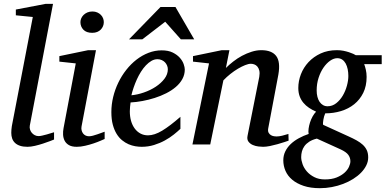

<svg xmlns="http://www.w3.org/2000/svg" viewBox="-20 -757 2020 1006"><path d="M263.2 -25.9Q257.3 -23.4 241.2 -17.3Q225.1 -11.2 205.1 -4.6Q185.1 2 163.3 7.1Q141.6 12.2 124 12.2Q101.1 12.2 85 6.8Q68.8 1.5 58.6 -8.3Q48.3 -18.1 43.7 -31.5Q39.1 -44.9 39.1 -61Q39.1 -76.2 42 -96.2L151.9 -668L63 -676.8V-707L219.2 -736.8H257.8L136.2 -99.1Q134.3 -88.9 137.2 -78.9Q140.1 -68.8 146.5 -61.3Q152.8 -53.7 162.1 -48.8Q171.4 -43.9 182.1 -43.9Q189.5 -43.9 201.4 -46.6Q213.4 -49.3 225.6 -52.7Q237.8 -56.2 248.3 -59.6Q258.8 -63 263.2 -64Z M528.3 -28.8Q522.5 -26.4 506.8 -19.5Q491.2 -12.7 470.2 -5.6Q449.2 1.5 426 6.8Q402.8 12.2 382.3 12.2Q356.4 12.2 341.3 3.4Q326.2 -5.4 318.8 -19.5Q311.5 -33.7 310.5 -51.3Q309.6 -68.8 313 -85.9L377 -424.8L291 -434.1V-462.9L441.9 -494.1H482.9L407.2 -94.2Q405.3 -84 407.5 -74.7Q409.7 -65.4 414.8 -58.3Q419.9 -51.3 428 -47.1Q436 -43 446.3 -43Q455.1 -43 467 -46.1Q479 -49.3 491 -53.5Q502.9 -57.6 513.2 -61.5Q523.4 -65.4 528.3 -66.9ZM523.9 -641.1Q523.9 -629.9 519.8 -619.9Q515.6 -609.9 508.1 -602.1Q500.5 -594.2 489.3 -589.6Q478 -585 463.4 -585Q432.6 -585 417 -601.3Q401.4 -617.7 401.4 -641.1Q401.4 -650.9 405.5 -660.6Q409.7 -670.4 417.7 -678.5Q425.8 -686.5 437.5 -691.7Q449.2 -696.8 464.4 -696.8Q478.5 -696.8 489.5 -691.9Q500.5 -687 508.3 -679.2Q516.1 -671.4 520 -661.4Q523.9 -651.4 523.9 -641.1Z M859.4 -394Q859.4 -403.8 855.5 -413.3Q851.6 -422.9 844.7 -430.2Q837.9 -437.5 827.6 -442.1Q817.4 -446.8 805.2 -446.8Q788.6 -446.8 773.4 -438Q758.3 -429.2 744.4 -414.6Q730.5 -399.9 718.5 -380.9Q706.5 -361.8 697 -340.8Q687.5 -319.8 680.2 -298.3Q672.9 -276.9 668.5 -257.8Q700.2 -260.7 734.1 -272.5Q768.1 -284.2 795.9 -302.5Q823.7 -320.8 841.6 -344.2Q859.4 -367.7 859.4 -394ZM948.2 -393.1Q948.2 -365.7 935.5 -342.8Q922.9 -319.8 901.1 -301.3Q879.4 -282.7 850.8 -268.3Q822.3 -253.9 790.8 -243.9Q759.3 -233.9 726.6 -227.8Q693.8 -221.7 664.1 -220.2Q662.6 -210.4 661.4 -196.8Q660.2 -183.1 660.2 -173.8Q660.2 -146.5 666.7 -123.5Q673.3 -100.6 685.8 -83.7Q698.2 -66.9 715.8 -57.4Q733.4 -47.9 755.4 -47.9Q789.1 -47.9 829.6 -72.3Q870.1 -96.7 925.3 -145V-82Q911.1 -68.4 890.6 -52Q870.1 -35.6 844 -21.2Q817.9 -6.8 787.1 2.7Q756.3 12.2 722.2 12.2Q707 12.2 689.2 9.3Q671.4 6.3 653.8 -1.2Q636.2 -8.8 619.9 -22Q603.5 -35.2 591.1 -55.4Q578.6 -75.7 571 -103.8Q563.5 -131.8 563.5 -169.9Q563.5 -209.5 573 -248.8Q582.5 -288.1 599.9 -324Q617.2 -359.9 641.6 -390.9Q666 -421.9 695.3 -444.6Q724.6 -467.3 758.1 -480.2Q791.5 -493.2 827.1 -493.2Q861.8 -493.2 885 -481.7Q908.2 -470.2 922.4 -454.1Q936.5 -438 942.4 -420.9Q948.2 -403.8 948.2 -393.1ZM927.7 -550.8 845.7 -643.1 725.6 -550.8H655.8L820.8 -720.2H899.4L997.6 -550.8Z M1492.2 -20Q1485.8 -17.6 1470 -12.5Q1454.1 -7.3 1434.6 -1.7Q1415 3.9 1394.5 8.1Q1374 12.2 1358.4 12.2Q1349.6 12.2 1334.2 10.5Q1318.8 8.8 1304.7 2.7Q1290.5 -3.4 1281.7 -15.1Q1272.9 -26.9 1277.3 -46.9L1338.4 -354Q1341.8 -374 1338.6 -387.2Q1335.4 -400.4 1328.4 -408.4Q1321.3 -416.5 1312 -419.7Q1302.7 -422.9 1294.4 -422.9Q1282.2 -422.9 1264.4 -415.8Q1246.6 -408.7 1226.8 -397Q1207 -385.3 1187 -369.4Q1167 -353.5 1150.4 -335.9L1081.5 0H988.3L1075.2 -424.8L991.2 -434.1V-462.9L1142.1 -494.1H1182.1L1163.6 -400.9Q1180.2 -417.5 1201.7 -434.3Q1223.1 -451.2 1247.6 -464.4Q1272 -477.5 1298.1 -485.8Q1324.2 -494.1 1349.1 -494.1Q1403.8 -494.1 1427 -463.9Q1450.2 -433.6 1438.5 -366.2L1385.3 -84Q1382.8 -69.8 1387.5 -61.5Q1392.1 -53.2 1399.7 -48.8Q1407.2 -44.4 1415.5 -43.2Q1423.8 -42 1428.2 -42Q1441.9 -42 1458 -45.9Q1474.1 -49.8 1491.2 -55.2Z M1815.9 87.9Q1815.9 69.8 1805.2 54.7Q1794.4 39.6 1765.1 25.9L1640.1 -30.8Q1616.2 -24.9 1600.3 -14.6Q1584.5 -4.4 1575.2 8.5Q1565.9 21.5 1562 36.1Q1558.1 50.8 1558.1 65.9Q1558.1 83 1565.4 103.5Q1572.8 124 1588.1 141.6Q1603.5 159.2 1627 171.1Q1650.4 183.1 1682.1 183.1Q1718.3 183.1 1743.7 172.9Q1769 162.6 1785.2 147.9Q1801.3 133.3 1808.6 116.9Q1815.9 100.6 1815.9 87.9ZM1805.2 -358.9Q1805.2 -377.4 1801.8 -394.3Q1798.3 -411.1 1791.3 -424.1Q1784.2 -437 1773.2 -444.6Q1762.2 -452.1 1747.1 -452.1Q1729 -452.1 1710 -439Q1690.9 -425.8 1675 -402.8Q1659.2 -379.9 1649.2 -349.1Q1639.2 -318.4 1639.2 -283.2Q1639.2 -265.1 1643.1 -249.8Q1647 -234.4 1654.5 -223.4Q1662.1 -212.4 1672.6 -206.3Q1683.1 -200.2 1696.3 -200.2Q1721.2 -200.2 1741.5 -216.1Q1761.7 -231.9 1775.9 -255.9Q1790 -279.8 1797.6 -307.6Q1805.2 -335.4 1805.2 -358.9ZM1888.2 -420.9Q1892.6 -409.7 1896.7 -392.1Q1900.9 -374.5 1900.9 -354Q1900.9 -306.2 1883.3 -270.5Q1865.7 -234.9 1835.9 -210.9Q1806.2 -187 1766.8 -175Q1727.5 -163.1 1684.1 -163.1Q1680.7 -155.8 1678.2 -147Q1675.8 -138.2 1674.3 -129.6Q1672.9 -121.1 1672.4 -114Q1671.9 -106.9 1673.3 -103L1807.1 -42Q1830.1 -31.7 1848.9 -21.2Q1867.7 -10.7 1881.1 1.7Q1894.5 14.2 1901.9 30Q1909.2 45.9 1909.2 67.9Q1909.2 89.4 1899.2 109.6Q1889.2 129.9 1871.8 147.7Q1854.5 165.5 1830.3 180.7Q1806.2 195.8 1778.1 206.5Q1750 217.3 1719 223.1Q1688 229 1656.2 229Q1606.9 229 1570.8 216.8Q1534.7 204.6 1511 184.6Q1487.3 164.6 1475.8 138.2Q1464.4 111.8 1464.4 83Q1464.4 57.6 1474.9 36.1Q1485.4 14.6 1503.4 -2.4Q1521.5 -19.5 1545.7 -32.7Q1569.8 -45.9 1597.2 -55.2Q1594.7 -66.9 1596.9 -82.8Q1599.1 -98.6 1604.2 -115Q1609.4 -131.3 1617.7 -146.5Q1626 -161.6 1636.2 -171.9Q1616.2 -180.7 1599.1 -192.1Q1582 -203.6 1569.6 -218.5Q1557.1 -233.4 1550 -252.7Q1543 -272 1543 -295.9Q1543 -332.5 1556.6 -367.9Q1570.3 -403.3 1596.4 -431.4Q1622.6 -459.5 1659.9 -476.8Q1697.3 -494.1 1745.1 -494.1Q1763.2 -494.1 1779.1 -491Q1794.9 -487.8 1807.9 -483.6Q1820.8 -479.5 1830.3 -475.1Q1839.8 -470.7 1844.2 -467.8H1980V-420.9Z"/></svg>

Font: Charis SIL
Style: Italic
Weight: 400
Italic angle: -11°
Foundry: SIL International
Version: Version 4.112